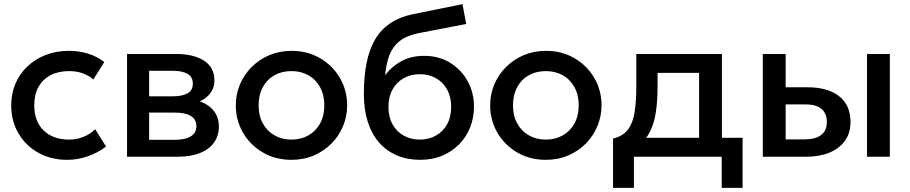

<svg xmlns="http://www.w3.org/2000/svg" viewBox="-20 -755 4384 925"><path d="M303.5 15Q225.5 15 164.5 -19.2Q103.5 -53.5 68.8 -112.8Q34 -172 34 -247.5Q34 -304.5 54.5 -352.2Q75 -400 112.5 -435.5Q150 -471 200.8 -490.5Q251.5 -510 311 -510Q361 -510 403.8 -496.8Q446.5 -483.5 482.5 -456L429.5 -372Q406.5 -392.5 376.8 -402.5Q347 -412.5 313.5 -412.5Q261.5 -412.5 224 -393Q186.5 -373.5 165.8 -336.8Q145 -300 145 -248Q145 -170.5 190.2 -126.5Q235.5 -82.5 313.5 -82.5Q350.5 -82.5 383.5 -96.2Q416.5 -110 438.5 -132.5L491 -49Q451.5 -19 403 -2Q354.5 15 303.5 15Z M592 0V-495H828Q912 -495 962.5 -463Q1013 -431 1013 -367Q1013 -337 998.5 -313.8Q984 -290.5 958.5 -275Q933 -259.5 899 -252.5L897 -277Q962.5 -268 998.5 -233.5Q1034.5 -199 1034.5 -146Q1034.5 -101 1011 -68.2Q987.5 -35.5 943.5 -17.8Q899.5 0 838 0ZM698.5 -81.5H823Q872.5 -81.5 899.2 -98Q926 -114.5 926 -147.5Q926 -180 899.5 -196.2Q873 -212.5 823 -212.5H684V-291H811.5Q858 -291 883.5 -305.2Q909 -319.5 909 -352Q909 -384.5 883.5 -399.2Q858 -414 811.5 -414H698.5Z M1384 15Q1306.5 15 1245.8 -20.8Q1185 -56.5 1150.5 -116.2Q1116 -176 1116 -247.5Q1116 -300.5 1135.8 -347.8Q1155.5 -395 1191.8 -431.5Q1228 -468 1277 -489Q1326 -510 1384.5 -510Q1462 -510 1522.8 -474.2Q1583.5 -438.5 1618 -378.8Q1652.5 -319 1652.5 -247.5Q1652.5 -195 1632.8 -147.5Q1613 -100 1577 -63.5Q1541 -27 1492 -6Q1443 15 1384 15ZM1384 -82.5Q1430 -82.5 1465.8 -102.8Q1501.5 -123 1522 -160Q1542.5 -197 1542.5 -247.5Q1542.5 -298 1522 -335.2Q1501.5 -372.5 1465.8 -392.5Q1430 -412.5 1384 -412.5Q1338 -412.5 1302.2 -392.5Q1266.5 -372.5 1246.2 -335.2Q1226 -298 1226 -247.5Q1226 -197 1246.5 -160Q1267 -123 1302.8 -102.8Q1338.5 -82.5 1384 -82.5Z M2005 15Q1942.5 15 1892 -6.5Q1841.5 -28 1806 -68.8Q1770.5 -109.5 1751.8 -168.2Q1733 -227 1733 -302Q1733 -384.5 1745.8 -450Q1758.5 -515.5 1786.2 -563.5Q1814 -611.5 1859.8 -642.5Q1905.5 -673.5 1971 -687L2208 -735L2226 -639.5L1995.5 -595Q1937.5 -583 1904.5 -556.5Q1871.5 -530 1856 -489Q1840.5 -448 1835.5 -392.5Q1867 -435 1914 -460.5Q1961 -486 2023.5 -486Q2094 -486 2148.2 -452.8Q2202.5 -419.5 2233 -364Q2263.5 -308.5 2263.5 -241Q2263.5 -188.5 2245.2 -142Q2227 -95.5 2192.5 -60.2Q2158 -25 2110.5 -5Q2063 15 2005 15ZM2002.5 -82.5Q2046 -82.5 2080.2 -101.8Q2114.5 -121 2134 -156.2Q2153.5 -191.5 2153.5 -240Q2153.5 -288.5 2134 -323.8Q2114.5 -359 2080.2 -378.2Q2046 -397.5 2002.5 -397.5Q1959 -397.5 1924.8 -378.2Q1890.5 -359 1871 -323.8Q1851.5 -288.5 1851.5 -240Q1851.5 -191.5 1871 -156.2Q1890.5 -121 1924.8 -101.8Q1959 -82.5 2002.5 -82.5Z M2609.5 15Q2532 15 2471.2 -20.8Q2410.5 -56.5 2376 -116.2Q2341.5 -176 2341.5 -247.5Q2341.5 -300.5 2361.2 -347.8Q2381 -395 2417.2 -431.5Q2453.5 -468 2502.5 -489Q2551.5 -510 2610 -510Q2687.5 -510 2748.2 -474.2Q2809 -438.5 2843.5 -378.8Q2878 -319 2878 -247.5Q2878 -195 2858.2 -147.5Q2838.5 -100 2802.5 -63.5Q2766.5 -27 2717.5 -6Q2668.5 15 2609.5 15ZM2609.5 -82.5Q2655.5 -82.5 2691.2 -102.8Q2727 -123 2747.5 -160Q2768 -197 2768 -247.5Q2768 -298 2747.5 -335.2Q2727 -372.5 2691.2 -392.5Q2655.5 -412.5 2609.5 -412.5Q2563.5 -412.5 2527.8 -392.5Q2492 -372.5 2471.8 -335.2Q2451.5 -298 2451.5 -247.5Q2451.5 -197 2472 -160Q2492.5 -123 2528.2 -102.8Q2564 -82.5 2609.5 -82.5Z M3348 0V-404H3148V-338.5Q3148 -271 3140 -216.5Q3132 -162 3111.5 -120.8Q3091 -79.5 3054.2 -52.5Q3017.5 -25.5 2960.5 -13L2933.5 -87.5Q2981 -99 3005 -130.5Q3029 -162 3037.2 -213.8Q3045.5 -265.5 3045.5 -338.5V-495H3458V0ZM2933.5 150V-87.5L3001.5 -80.5L3018.5 -91H3557.5V150H3457V0H3034V150Z M3655 0V-495H3765V-83.5H3854.5Q3908.5 -83.5 3936 -104.5Q3963.5 -125.5 3963.5 -167Q3963.5 -208 3938 -230Q3912.5 -252 3863 -252H3750V-334.5H3871.5Q3967.5 -334.5 4022.5 -291.5Q4077.5 -248.5 4077.5 -167Q4077.5 -114.5 4051 -77.2Q4024.5 -40 3976.8 -20Q3929 0 3865 0ZM4157 0V-495H4267V0Z"/></svg>

Font: Geologica Roman
Style: Regular
Weight: 400
Designer: Sindre Bremnes, Frode Helland
Foundry: Monokrom Skriftforlag AS
Version: Version 1.010;gftools[0.9.28]